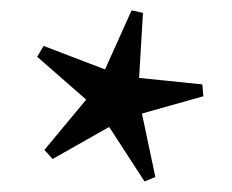

<svg xmlns="http://www.w3.org/2000/svg" viewBox="-20 -739 450 372"><path d="M281 -396 260 -387.5 191.5 -493 82 -431 66 -448.5 147 -546 52 -629 64.5 -650 183.5 -604.5 235 -719 257 -714 249.5 -588 372 -575.5 374 -552.5 255 -519Z"/></svg>

Font: Newsreader 60pt ExtraBold
Style: Regular
Weight: 800
Designer: Hugues Gentile
Foundry: Production Type
Version: Version 1.003